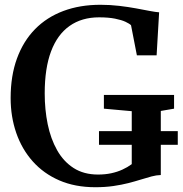

<svg xmlns="http://www.w3.org/2000/svg" viewBox="-20 -772 764 803"><path d="M378.5 11Q294 11 228.2 -17.5Q162.5 -46 117 -97Q71.5 -148 48 -216Q24.5 -284 24.5 -362Q24.5 -455 51 -527.5Q77.5 -600 126.5 -650Q175.5 -700 244.8 -726Q314 -752 400 -752Q440.5 -752 478.5 -747.5Q516.5 -743 549 -737Q581.5 -731 606.2 -726.2Q631 -721.5 645.5 -720.5L635 -540.5H552.5L528 -666.5Q521.5 -673 505 -680.8Q488.5 -688.5 461 -694Q433.5 -699.5 394.5 -699.5Q322 -699.5 271 -663.5Q220 -627.5 193.5 -557Q167 -486.5 167 -381.5Q167 -313.5 179.5 -252.5Q192 -191.5 218.8 -144Q245.5 -96.5 288 -69.2Q330.5 -42 390 -42Q420 -42 445.5 -47.5Q471 -53 492.2 -62.8Q513.5 -72.5 531 -85.5V-307L414.5 -317.5V-375H708V-317.5L652.5 -308V-40Q634 -39.5 613.5 -34Q593 -28.5 569 -21Q545 -13.5 516.8 -6.2Q488.5 1 454.2 6Q420 11 378.5 11ZM394 -166.5V-223.5H723.5V-166.5Z"/></svg>

Font: Merriweather 36pt SemiBold
Style: Regular
Weight: 600
Version: Version 2.100